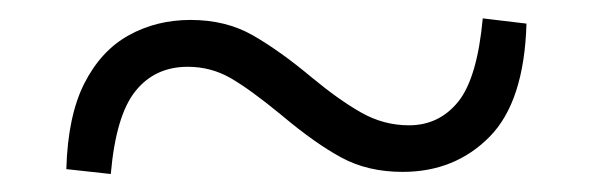

<svg xmlns="http://www.w3.org/2000/svg" viewBox="-20 -490 643 209"><path d="M319.1 -405.9Q348.9 -381.2 373.3 -367.4Q397.7 -353.6 425.2 -353.6Q457.9 -353.6 478.7 -379.2Q499.5 -404.9 505.5 -470L553.1 -464.3Q550.6 -379.2 512.9 -341.1Q475.2 -302.9 418.3 -302.9Q380.4 -302.9 351.8 -318.4Q323.2 -333.8 286.9 -364.3Q252.4 -392.7 231 -405Q209.6 -417.3 184.4 -417.3Q148.7 -417.3 127.5 -390.9Q106.2 -364.6 100.6 -300.6L52.2 -305.9Q53.8 -363.7 71.8 -399.2Q89.9 -434.8 120 -451.5Q150.2 -468.3 187.4 -468.3Q226 -468.3 255.3 -451.5Q284.5 -434.8 319.1 -405.9Z"/></svg>

Font: Noto Serif HK ExtraLight
Style: Regular
Weight: 200
Designer: Ryoko NISHIZUKA 西塚涼子 (kana & ideographs); Frank Grießhammer (Latin, Greek & Cyrillic); Wenlong ZHANG 张文龙 (bopomofo); San
Foundry: Adobe
Version: Version 2.002-H1;hotconv 1.1.0;makeotfexe 2.6.0